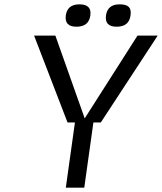

<svg xmlns="http://www.w3.org/2000/svg" viewBox="-20 -864 746 884"><path d="M284 0H283L325 -300H291L137 -700H235L370 -319L613 -700H706L444 -300H410L368 0ZM346 -844Q403 -844 396 -793Q389 -741 332 -741Q276 -741 283 -793Q290 -844 346 -844ZM531 -844Q561 -844 573 -832Q585 -820 581 -793Q574 -741 517 -741Q461 -741 468 -793Q475 -844 531 -844Z"/></svg>

Font: Fivo Sans Modern
Style: Italic
Weight: 400
Designer: Alexander Slobzheninov
Foundry: Alexander Slobzheninov
Version: 1.0